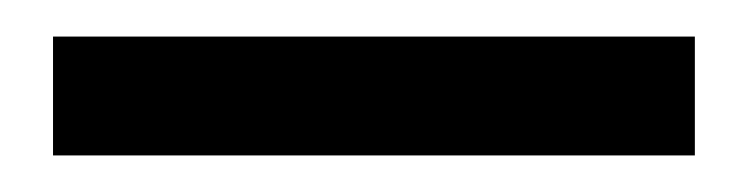

<svg xmlns="http://www.w3.org/2000/svg" viewBox="-20 165 408 105"><path d="M360 185V250H9V185Z"/></svg>

Font: Mukta Malar Medium
Style: Regular
Weight: 500
Designer: Aadarsh Rajan, Girish Dalvi, Yashodeep Gholap
Foundry: Ek Type
Version: Version 2.538;PS 1.000;hotconv 16.6.51;makeotf.lib2.5.65220;